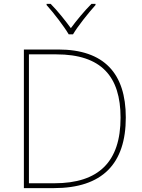

<svg xmlns="http://www.w3.org/2000/svg" viewBox="-20 -1035 732 989"><path d="M334 -858H356C380 -899 435 -968 472 -1009V-1015H451C414 -978 373 -928 345 -890C317 -928 278 -978 241 -1015H220V-1009C257 -968 310 -899 334 -858ZM628 -430C628 -657 516 -780 280 -780H103V-66H257C507 -66 628 -191 628 -430ZM601 -429C601 -202 489 -91 260 -91H129V-755H270C502 -755 601 -641 601 -429Z"/></svg>

Font: Noto Sans Malayalam UI Thin
Style: Regular
Weight: 100
Designer: Jelle Bosma - Monotype Design Team
Foundry: Monotype Imaging Inc.
Version: Version 2.104